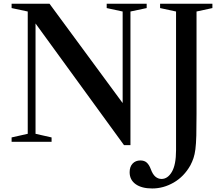

<svg xmlns="http://www.w3.org/2000/svg" viewBox="-20 -782 1230 1059"><path d="M664 18.5 176 -652.5V-44L264.5 -24V0H44V-24L133 -44V-718.5L44 -737.5V-761.5H253L656.5 -213.5V-718.5L568.5 -737.5V-761.5H789V-737.5L699.5 -718.5V18.5ZM819.5 257.5Q761.5 257.5 728.2 233.8Q695 210 695 168Q695 138 711.2 120.5Q727.5 103 754.5 103Q776.5 103 789.8 115.2Q803 127.5 811.5 150.5Q822 179.5 837 192.2Q852 205 871 205Q905 205 928 165.8Q951 126.5 951 46.5V-718.5L863 -737.5V-761.5H1151.5V-737.5L1064 -718.5V-153.5Q1064 -81 1062.8 -34.5Q1061.5 12 1057.8 41Q1054 70 1047.2 90Q1040.5 110 1030 130Q995 192 938.2 224.8Q881.5 257.5 819.5 257.5Z"/></svg>

Font: Libre Caslon Text
Style: Regular
Weight: 400
Designer: Pablo Impallari, Rodrigo Fuenzalida, Katja Schimmel
Foundry: Pablo Impallari, Rodrigo Fuenzalida
Version: Version 2.000